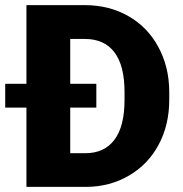

<svg xmlns="http://www.w3.org/2000/svg" viewBox="-35 -731 716 751"><path d="M68.4 0V-310.1H-14.6V-403.3H68.4V-710.9H297.4Q391.6 -710.9 466.8 -668.2Q542 -625.5 584.2 -547.6Q626.5 -469.7 627 -373V-340.3Q627 -242.7 585.7 -165.3Q544.4 -87.9 469.5 -44.2Q394.5 -0.5 302.2 0ZM341.8 -310.1H239.7V-131.8H299.3Q373 -131.8 412.6 -184.3Q452.1 -236.8 452.1 -340.3V-371.1Q452.1 -474.1 412.6 -526.4Q373 -578.6 297.4 -578.6H239.7V-403.3H341.8Z"/></svg>

Font: Roboto
Style: Regular
Weight: 900
Designer: Google
Version: Version 2.001171; 2014